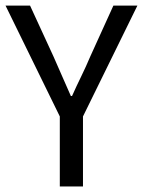

<svg xmlns="http://www.w3.org/2000/svg" viewBox="-21 -676 518 696"><path d="M195.8 -253.9 -1 -655.8H87.9L172.9 -471.2Q189 -435.1 204.1 -400.1Q219.2 -365.2 235.8 -328.1H240.2Q256.8 -365.2 273.9 -400.1Q291 -435.1 306.2 -471.2L390.1 -655.8H477.1L279.8 -253.9V0H195.8Z"/></svg>

Font: Pyidaungsu ZawDecode
Style: Regular
Weight: 400
Designer: Sun Tun
Foundry: Your Own Font Foundry
Version: Version 2.50